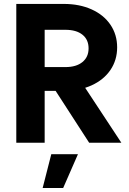

<svg xmlns="http://www.w3.org/2000/svg" viewBox="-20 -727 658 978"><path d="M63 -707H207.5V0H63ZM205.6 -385.3H313Q368.7 -385.3 399.9 -410.9Q431.2 -436.5 431.2 -480.5Q431.2 -525.4 399.9 -550.3Q368.7 -575.2 313 -575.2H205.6V-707H305.2Q384.8 -707 446.5 -679.2Q508.3 -651.4 542.5 -601.1Q576.7 -550.8 576.7 -485.8Q576.7 -420.9 542.5 -370.6Q508.3 -320.3 446.5 -292.2Q384.8 -264.2 305.2 -264.2H205.6ZM228.5 -317.9H388.7L598.1 0H434.1ZM301.8 230.5H197.3L241.2 58.6H377Z"/></svg>

Font: Wanted Sans Variable
Style: Regular
Weight: 400
Designer: Original Design by Kil Hyung-jin and Kang Hanbin, Wanted Lab, Inc; Hangeul from Source Han Sans by Jang Soo-young and Ka
Foundry: Wanted Lab, Inc.
Version: Version 1.003;Glyphs 3.2 (3227)